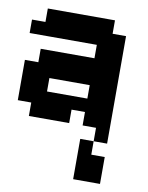

<svg xmlns="http://www.w3.org/2000/svg" viewBox="-76 -485 580 754"><g transform="rotate(10 214.5 -107.5)"><path d="M267.9 0V-53.6H214.3V0H53.6V-53.6H0V-214.3H53.6V-267.9H267.9V-321.4H0V-375H53.6V-428.6H321.4V-375H375V53.6H321.4V0ZM267.9 -107.1V-160.7H107.1V-107.1ZM321.4 107.1H375V214.3H267.9V53.6H321.4Z"/></g></svg>

Font: Jersey 10
Style: Regular
Weight: 400
Designer: Sarah Cadigan-Fried
Version: Version 1.000